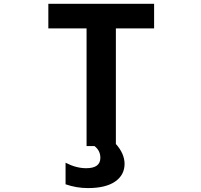

<svg xmlns="http://www.w3.org/2000/svg" viewBox="-20 -752 1040 991"><path d="M433.6 218.8Q375 218.8 318.4 199.2V87.9Q373 116.2 424.8 116.2Q498 116.2 498 62.5Q498 25.4 467.8 2H426.8V-605.5H229.5V-732.4H775.4V-605.5H578.1V-8.8Q622.1 40 623 92.8Q623 151.4 574.2 185.1Q525.4 218.8 433.6 218.8Z"/></svg>

Font: Gen Shin Gothic Monospace Bold
Style: Bold
Weight: 700
Designer: [Source Han Sans]
Ryoko NISHIZUKA  (kana & ideographs); Paul D. Hunt (Latin, Greek & Cyrillic); Wenlong ZHANG  (bopomofo
Version: Version 1.002.20150607